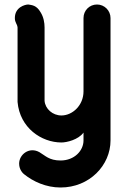

<svg xmlns="http://www.w3.org/2000/svg" viewBox="-20 -601 577 853"><path d="M351 -195C351 -133 302 -88 253 -88C214 -88 181 -117 178 -153V-479C178 -500 174 -525 160 -547C142 -578 122 -578 106 -581C91 -581 46 -569 46 -521C46 -500 56 -496 58 -479V-148C68 -33 164 32 253 32C276 32 328 20 351 -12V23C351 68 311 112 249 112C198 112 181 90 155 75C110 50 65 85 65 126C65 154 83 170 87 173C128 206 185 232 249 232C378 232 471 133 471 23V-521C471 -554 444 -581 411 -581C377 -581 351 -554 351 -521Z"/></svg>

Font: LS
Style: Bold
Weight: 700
Designer: BSozoo
Foundry: BSozoo
Version: Version 001.000